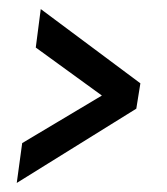

<svg xmlns="http://www.w3.org/2000/svg" viewBox="-20 -540 369 424"><path d="M17 -136 29 -224 205 -329 59 -435 70 -520 290 -356 281 -300Z"/></svg>

Font: Alumni Sans SemiBold
Style: Italic
Weight: 600
Italic angle: -8°
Version: Version 1.016